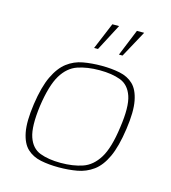

<svg xmlns="http://www.w3.org/2000/svg" viewBox="-90 -637 640 717"><g transform="rotate(15 230.0 -279.0)"><path d="M201 5Q163 5 131.5 -1.5Q100 -8 78.5 -28Q57 -48 49 -89Q41 -130 51 -199Q61 -268 80.5 -309Q100 -350 127 -370.5Q154 -391 187.5 -397Q221 -403 259 -403Q297 -403 329 -396.5Q361 -390 382 -370Q403 -350 411 -309Q419 -268 409 -199Q399 -129 380 -88Q361 -47 333.5 -27Q306 -7 272.5 -1Q239 5 201 5ZM204 -13Q252 -13 288.5 -25.5Q325 -38 349.5 -77.5Q374 -117 385 -199Q397 -281 383.5 -320.5Q370 -360 337 -372.5Q304 -385 256 -385Q208 -385 171.5 -372.5Q135 -360 111 -320.5Q87 -281 75 -199Q64 -117 77.5 -77.5Q91 -38 124 -25.5Q157 -13 204 -13ZM310 -460 352 -563H380L324 -460ZM214 -460 257 -563H283L229 -460Z"/></g></svg>

Font: Genos Thin Thin
Style: Italic
Weight: 250
Italic angle: -8°
Version: Version 1.010